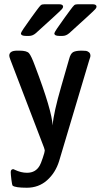

<svg xmlns="http://www.w3.org/2000/svg" viewBox="-20 -712 477 909"><path d="M23.9 -448.2Q23.9 -472.2 61 -472.2H73.2Q106.4 -472.2 117.2 -460.2Q127.9 -448.2 146 -398.9Q226.1 -188 229 -118.2Q233.9 -179.2 270 -303.2L307.1 -432.1Q314 -459 326.9 -465.6Q339.8 -472.2 366.2 -472.2Q380.4 -472.2 387.2 -471.2Q394 -470.2 401.1 -464.6Q408.2 -459 408.2 -446.8Q408.2 -442.9 402.8 -428.2L259.8 50.8Q242.7 106 202.9 141.4Q163.1 176.8 106.9 176.8Q52.7 176.8 40 167Q37.1 164.1 33.9 138.4Q30.8 112.8 30.8 103Q30.8 88.9 43 88.9Q43.9 88.9 45.9 89.8Q47.9 90.8 49.8 91.8Q79.6 106 107.9 106Q148.9 106 168 71.8Q172.9 64 182.4 35.9Q191.9 7.8 191.9 1Q191.9 -2 188 -14.2L28.8 -430.2Q23.9 -443.4 23.9 -448.2ZM79.1 -554.2Q79.1 -561 127 -627Q143.1 -647.9 151.9 -661.1Q168 -683.1 173.3 -687.5Q178.7 -691.9 190.9 -691.9H259.8Q278.8 -691.9 278.8 -680.2Q278.8 -675.3 272.5 -668.2Q266.1 -661.1 231 -628.9Q186 -587.9 149.9 -555.2Q134.8 -542 118.2 -542H102.1Q79.1 -542 79.1 -554.2ZM237.3 -554.2Q237.3 -561 285.2 -627Q301.3 -647.9 310.1 -661.1Q326.2 -683.1 331.5 -687.5Q336.9 -691.9 349.1 -691.9H418Q437 -691.9 437 -680.2Q437 -675.3 430.7 -668.2Q424.3 -661.1 389.2 -628.9Q344.2 -587.9 308.1 -555.2Q293 -542 276.4 -542H260.3Q237.3 -542 237.3 -554.2Z"/></svg>

Font: CMU Sans Serif Demi Condensed
Style: DemiCondensed
Weight: 600
Width: 3
Version: Version 0.7.0